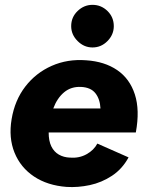

<svg xmlns="http://www.w3.org/2000/svg" viewBox="-20 -760 603 793"><path d="M255 12Q176 6 120.5 -31Q65 -68 40 -129.5Q15 -191 28 -268Q41 -346 84.5 -402.5Q128 -459 193.5 -488Q259 -517 336 -511Q412 -506 464 -470.5Q516 -435 537 -370Q558 -305 541 -213H181Q181 -178 192 -155.5Q203 -133 223 -121.5Q243 -110 269 -109Q307 -106 337.5 -123Q368 -140 382 -167L511 -110Q485 -62 442.5 -34Q400 -6 351 4.5Q302 15 255 12ZM200 -312H395Q393 -351 374 -375Q355 -399 315 -401Q274 -403 245 -379Q216 -355 200 -312ZM362 -564Q327 -564 300.5 -590.5Q274 -617 274 -652Q274 -689 300.5 -714.5Q327 -740 362 -740Q398 -740 424 -714.5Q450 -689 450 -652Q450 -617 424 -590.5Q398 -564 362 -564Z"/></svg>

Font: Figtree ExtraBold
Style: Italic
Weight: 800
Italic angle: -9.5°
Foundry: Erik Kennedy
Version: Version 2.001;gftools[0.9.30]